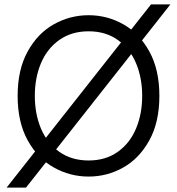

<svg xmlns="http://www.w3.org/2000/svg" viewBox="-20 -785 803 871"><path d="M665 -765H753L98 66H10ZM60 -350Q60 -469 105.5 -551.5Q151 -634 224.5 -675Q298 -716 382 -716Q466 -716 539 -675Q612 -634 657.5 -551.5Q703 -469 703 -350Q703 -231 657.5 -148.5Q612 -66 539 -25Q466 16 382 16Q298 16 224.5 -25Q151 -66 105.5 -148.5Q60 -231 60 -350ZM625 -350Q625 -432 597 -498.5Q569 -565 514 -604Q459 -643 382 -643Q305 -643 249.5 -604Q194 -565 166 -498.5Q138 -432 138 -350Q138 -268 166 -201.5Q194 -135 249.5 -96Q305 -57 382 -57Q459 -57 514 -96Q569 -135 597 -201.5Q625 -268 625 -350Z"/></svg>

Font: Uncut Sans VF
Style: Regular
Weight: 400
Designer: Kasper Nordkvist
Foundry: Uncut Type
Version: Version 1.100;FEAKit 1.0